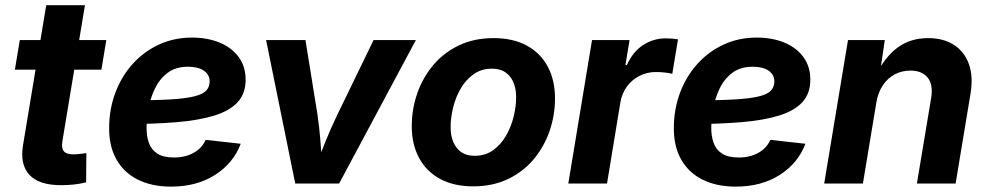

<svg xmlns="http://www.w3.org/2000/svg" viewBox="-20 -692 3729 724"><path d="M380.9 -541 362.3 -429.2H36.1L54.7 -541ZM154.3 -672.4H300.3L215.3 -159.7Q210.9 -133.3 220.7 -121.6Q230.5 -109.9 256.8 -109.9Q266.1 -109.9 281.7 -111.6Q297.4 -113.3 305.7 -114.7L304.7 -4.4Q281.7 1.5 257.3 3.9Q232.9 6.3 210.4 6.3Q127.4 6.3 91.1 -32.5Q54.7 -71.3 66.9 -145Z M625 11.7Q552.2 11.7 499.3 -14.9Q446.3 -41.5 418.2 -92.3Q390.1 -143.1 391.6 -214.8Q392.6 -283.7 415.8 -344.5Q439 -405.3 480.7 -451.4Q522.5 -497.6 579.3 -523.9Q636.2 -550.3 704.1 -550.3Q762.2 -550.3 807.9 -531.5Q853.5 -512.7 879.9 -477.1Q906.2 -441.4 906.2 -391.6Q906.2 -339.8 876.5 -307.1Q846.7 -274.4 788.6 -256.3Q730.5 -238.3 645.5 -231.2Q560.5 -224.1 450.7 -224.1L465.8 -313.5Q559.6 -313.5 619.1 -316.9Q678.7 -320.3 711.7 -328.4Q744.6 -336.4 757.6 -350.3Q770.5 -364.3 770.5 -385.3Q770.5 -410.6 748.8 -425.5Q727.1 -440.4 689 -440.4Q642.1 -440.4 611.6 -417Q581.1 -393.6 564 -357.7Q546.9 -321.8 540 -282.7Q533.2 -243.7 532.7 -211.9Q532.2 -179.7 541.3 -153.8Q550.3 -127.9 573 -113Q595.7 -98.1 635.7 -98.1Q678.7 -98.1 710.2 -115.7Q741.7 -133.3 755.4 -164.6L887.7 -149.9Q860.4 -77.1 791.3 -32.7Q722.2 11.7 625 11.7Z M1093.3 0 983.4 -541H1131.8L1176.8 -262.2Q1184.6 -210.4 1188.5 -157.7Q1192.4 -105 1196.3 -48.8H1164.1Q1186 -105 1207 -157.5Q1228 -210 1253.4 -262.2L1388.7 -541H1548.3L1258.8 0Z M1764.6 10.7Q1691.4 10.7 1639.6 -17.3Q1587.9 -45.4 1560.3 -96.4Q1532.7 -147.5 1532.7 -215.8Q1532.7 -281.7 1554 -341.6Q1575.2 -401.4 1615 -448Q1654.8 -494.6 1711.9 -521.5Q1769 -548.3 1841.3 -548.3Q1914.1 -548.3 1965.8 -520.5Q2017.6 -492.7 2045.2 -441.4Q2072.8 -390.1 2072.8 -321.3Q2072.8 -255.9 2051.8 -196.3Q2030.8 -136.7 1991 -89.8Q1951.2 -43 1894 -16.1Q1836.9 10.7 1764.6 10.7ZM1770 -104.5Q1810.1 -104.5 1839.6 -125.7Q1869.1 -147 1888.4 -180.7Q1907.7 -214.4 1917 -252.7Q1926.3 -291 1926.3 -325.2Q1926.3 -357.9 1915.8 -382.1Q1905.3 -406.2 1885.3 -419.7Q1865.2 -433.1 1835.4 -433.1Q1795.4 -433.1 1765.9 -412.1Q1736.3 -391.1 1717 -357.7Q1697.8 -324.2 1688.5 -285.9Q1679.2 -247.6 1679.2 -212.9Q1679.2 -164.1 1702.4 -134.3Q1725.6 -104.5 1770 -104.5Z M2123 0 2212.4 -541H2354L2338.4 -446.8H2343.8Q2366.2 -496.6 2405 -522Q2443.8 -547.4 2490.7 -547.4Q2502 -547.4 2514.4 -546.4Q2526.9 -545.4 2536.6 -543.5L2515.1 -413.6Q2505.4 -416.5 2487.3 -418.5Q2469.2 -420.4 2453.1 -420.4Q2419.9 -420.4 2391.6 -406Q2363.3 -391.6 2344.2 -366Q2325.2 -340.3 2319.3 -305.7L2269 0Z M2754.4 11.7Q2681.6 11.7 2628.7 -14.9Q2575.7 -41.5 2547.6 -92.3Q2519.5 -143.1 2521 -214.8Q2522 -283.7 2545.2 -344.5Q2568.4 -405.3 2610.1 -451.4Q2651.9 -497.6 2708.7 -523.9Q2765.6 -550.3 2833.5 -550.3Q2891.6 -550.3 2937.3 -531.5Q2982.9 -512.7 3009.3 -477.1Q3035.6 -441.4 3035.6 -391.6Q3035.6 -339.8 3005.9 -307.1Q2976.1 -274.4 2918 -256.3Q2859.9 -238.3 2774.9 -231.2Q2689.9 -224.1 2580.1 -224.1L2595.2 -313.5Q2689 -313.5 2748.5 -316.9Q2808.1 -320.3 2841.1 -328.4Q2874 -336.4 2887 -350.3Q2899.9 -364.3 2899.9 -385.3Q2899.9 -410.6 2878.2 -425.5Q2856.4 -440.4 2818.4 -440.4Q2771.5 -440.4 2741 -417Q2710.4 -393.6 2693.4 -357.7Q2676.3 -321.8 2669.4 -282.7Q2662.6 -243.7 2662.1 -211.9Q2661.6 -179.7 2670.7 -153.8Q2679.7 -127.9 2702.4 -113Q2725.1 -98.1 2765.1 -98.1Q2808.1 -98.1 2839.6 -115.7Q2871.1 -133.3 2884.8 -164.6L3017.1 -149.9Q2989.7 -77.1 2920.7 -32.7Q2851.6 11.7 2754.4 11.7Z M3284.7 -306.2 3233.9 0H3087.9L3177.7 -541H3316.4L3296.4 -404.8L3283.7 -409.7Q3316.9 -477.5 3365 -512.9Q3413.1 -548.3 3479.5 -548.3Q3538.1 -548.3 3577.6 -522.5Q3617.2 -496.6 3633.8 -449.7Q3650.4 -402.8 3639.6 -338.4L3583.5 0H3437.5L3491.2 -322.3Q3499.5 -373.5 3477.8 -399.7Q3456.1 -425.8 3413.1 -425.8Q3380.4 -425.8 3353.5 -411.4Q3326.7 -397 3308.8 -370.1Q3291 -343.3 3284.7 -306.2Z"/></svg>

Font: Inter 17pt
Style: Bold Italic
Weight: 700
Italic angle: -9.3988°
Version: Version 4.001;git-66647c0bb